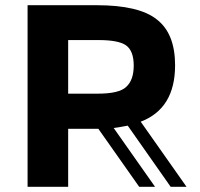

<svg xmlns="http://www.w3.org/2000/svg" viewBox="-20 -718 767 738"><path d="M471 -235Q457 -232 443 -230Q429 -228 417 -226L576 0H515L358 -223H242V0H86V-698H351Q515 -698 583 -643Q653 -589 653 -467Q653 -300 520 -250H521L697 0H636ZM465 -384Q494 -410 494 -466Q494 -523 464 -544Q435 -564 359 -564H242V-358H356Q438 -358 465 -384Z"/></svg>

Font: Balans
Style: Regular
Weight: 400
Designer: Thomas Breure
Foundry: Thomas Breure
Version: Version 2.001